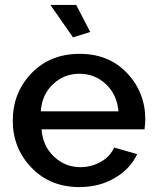

<svg xmlns="http://www.w3.org/2000/svg" viewBox="-20 -751 635 781"><path d="M185 -731H290L347 -621L277 -599ZM303 10Q184 10 108 -69Q32 -148 32 -260Q32 -374 108 -453Q184 -532 304 -532Q423 -532 497 -453.5Q571 -375 571 -265Q571 -252 568 -225H149Q154 -157 199.5 -114Q245 -71 307 -71Q352 -71 390.5 -93Q429 -115 444 -151L538 -124Q510 -64 447 -27Q384 10 303 10ZM146 -298H462Q456 -366 411 -408.5Q366 -451 303 -451Q240 -451 195 -408Q150 -365 146 -298Z"/></svg>

Font: Raleway-v4020 SemiBold
Style: Regular
Weight: 600
Designer: Matt McInerney, Pablo Impallari, Rodrigo Fuenzalida
Foundry: Matt McInerney, Pablo Impallari, Rodrigo Fuenzalida
Version: Version 4.020;PS 004.020;hotconv 1.0.88;makeotf.lib2.5.64775